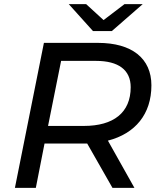

<svg xmlns="http://www.w3.org/2000/svg" viewBox="-20 -907 767 927"><path d="M520 -757 669 -887H581L480 -810L396 -887H312L429 -757ZM711 -495C711 -625 617 -700 453 -700H192L52 0H153L195 -214H382H401L523 0H629L501 -228C633 -262 711 -356 711 -495ZM385 -299H212L275 -613H444C551 -613 611 -570 611 -486C611 -363 528 -299 385 -299Z"/></svg>

Font: AWKNG-Font Medium
Style: Italic
Weight: 500
Italic angle: -11.3°
Designer: Awakening Church
Foundry: Awakening Church
Version: Version 1.700;PS 001.700;hotconv 1.0.88;makeotf.lib2.5.64775